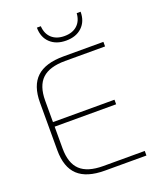

<svg xmlns="http://www.w3.org/2000/svg" viewBox="-163 -1007 916 1106"><g transform="rotate(-20 295.0 -454.0)"><path d="M68 -204V-496Q68 -600 121.5 -650Q175 -700 286 -700H531V-672H286Q190 -672 145 -629.5Q100 -587 100 -496V-365H477V-337H100V-204Q100 -113 145 -70.5Q190 -28 286 -28H540V0H286Q175 0 121.5 -50Q68 -100 68 -204ZM199 -908H223Q226 -861 255 -834.5Q284 -808 333 -808Q382 -808 411 -834.5Q440 -861 443 -908H467Q467 -849 430.5 -814.5Q394 -780 333 -780Q272 -780 235.5 -814.5Q199 -849 199 -908Z"/></g></svg>

Font: KoHo ExtraLight
Style: Regular
Weight: 275
Version: Version 1.000; ttfautohint (v1.6)